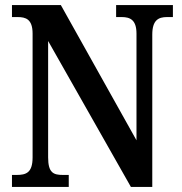

<svg xmlns="http://www.w3.org/2000/svg" viewBox="-20 -734 715 754"><path d="M27 0H250V-47H227C190 -47 169 -55 169 -116V-573L494 0H578V-598C578 -655 602 -667 636 -667H659V-714H436V-667H458C491 -667 516 -656 516 -602V-183L219 -714H27V-667H49C81 -667 108 -659 108 -602V-116C108 -55 82 -47 45 -47H27Z"/></svg>

Font: Noto Serif Sinhala Condensed SemiBold
Style: Regular
Weight: 600
Width: 3
Designer: Jelle Bosma - Monotype Design Team
Foundry: Monotype Imaging Inc.
Version: Version 2.007